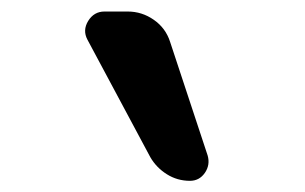

<svg xmlns="http://www.w3.org/2000/svg" viewBox="-20 -830 540 340"><path d="M246.1 -551.8 134.8 -759.8Q126 -776.4 136.2 -793Q146.5 -809.6 165 -809.6H206.1Q231.4 -809.6 252.4 -794.9Q273.4 -780.3 281.2 -755.9L347.7 -554.7Q352.5 -538.1 342.8 -523.9Q333 -509.8 316.4 -509.8Q293.9 -509.8 275.4 -521.5Q256.8 -533.2 246.1 -551.8Z"/></svg>

Font: Rounded Mgen+ 2m medium
Style: Regular
Weight: 500
Designer: [Source Han Sans]
Ryoko NISHIZUKA  (kana & ideographs); Paul D. Hunt (Latin, Greek & Cyrillic); Wenlong ZHANG  (bopomofo
Version: Version 1.059.20150602